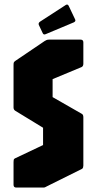

<svg xmlns="http://www.w3.org/2000/svg" viewBox="-20 -845 436 865"><path d="M53.5 0Q41 0 41 -12.5V-114.5Q41 -121 41.8 -125Q42.5 -129 47.5 -131.5L174 -191.5V-269.5L49.5 -345.5Q41 -350.5 41 -360.5V-551Q41 -559 42 -562.8Q43 -566.5 49.5 -571L181 -660Q185.5 -663 190 -664.8Q194.5 -666.5 201 -666.5H343Q355.5 -666.5 355.5 -654V-558Q355.5 -547 348 -543L217 -488.5V-407.5L348 -332.5Q355.5 -329 355.5 -316.5V-99Q355.5 -95 354.2 -90.5Q353 -86 349 -84L192 -6Q189 -4.5 184.8 -2.2Q180.5 0 176.5 0ZM185.5 -691Q176.5 -687 172.5 -695.5L155 -732.5Q151.5 -741.5 160.5 -747.5L277 -823Q286 -828 290.5 -816.5L318.5 -757.5Q322.5 -749.5 313 -744.5Z"/></svg>

Font: Jaro 24pt
Style: Regular
Weight: 400
Designer: Agyei Archer, Celine Hurka, Mirko Velimirović
Version: Version 1.000